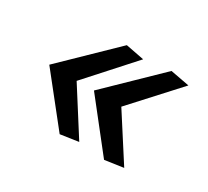

<svg xmlns="http://www.w3.org/2000/svg" viewBox="-78 -614 610 562"><g transform="rotate(30 227.0 -333.0)"><path d="M231 -180 170 -171 42 -332 210 -495 272 -483 135 -331ZM383 -180 320 -171 193 -332 361 -495 425 -483 286 -331Z"/></g></svg>

Font: Rosario Medium
Style: Italic
Weight: 500
Italic angle: -8.05°
Version: Version 1.201